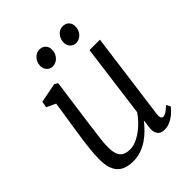

<svg xmlns="http://www.w3.org/2000/svg" viewBox="-211 -865 996 996"><g transform="rotate(-45 286.5 -367.5)"><path d="M184.5 10Q148.5 10 122 -2Q95.5 -14 80.8 -42.5Q66 -71 66 -121Q66 -138.5 67.2 -159.5Q68.5 -180.5 71.2 -204Q74 -227.5 77 -251Q80 -274.5 83.5 -295L112.5 -485L62.5 -508.5L68.5 -542.5L176 -563.5L195 -553.5L159 -291Q156.5 -270 153.8 -249.8Q151 -229.5 148.5 -210Q146 -190.5 144.2 -171.5Q142.5 -152.5 142.5 -134Q142.5 -98 151.8 -78.8Q161 -59.5 177.5 -52.5Q194 -45.5 216.5 -45.5Q245 -45.5 275.2 -61.8Q305.5 -78 332.5 -103.5Q359.5 -129 378 -156.5L431 -559H507.5L443.5 -79.5Q441 -61 445 -52.2Q449 -43.5 456.5 -43.5Q466.5 -43.5 479.5 -51.5Q492.5 -59.5 510.5 -77L522.5 -54.5Q518 -48 502.8 -32.5Q487.5 -17 464.5 -4Q441.5 9 414 9Q387 9 374.5 -9Q362 -27 367 -56.5Q367 -58 367.5 -62.8Q368 -67.5 369 -74Q370 -80.5 370.5 -87Q371 -93.5 372 -99L371 -100Q355 -79.5 335.2 -59.8Q315.5 -40 292 -24.2Q268.5 -8.5 241.5 0.8Q214.5 10 184.5 10ZM235.5 -633.5Q217.5 -633.5 204.5 -647.5Q191.5 -661.5 192 -682.5Q193 -709 209.8 -727Q226.5 -745 249 -745Q271 -745 283.5 -731.5Q296 -718 295.5 -698Q295 -670.5 277.8 -652Q260.5 -633.5 235.5 -633.5ZM407 -633.5Q389 -633.5 376 -647.5Q363 -661.5 363.5 -682.5Q364.5 -709 380.8 -727Q397 -745 420 -745Q442 -745 454.5 -731.5Q467 -718 466.5 -698Q466.5 -670.5 449.2 -652Q432 -633.5 407 -633.5Z"/></g></svg>

Font: Merriweather 24pt Light
Style: Italic
Weight: 300
Italic angle: -7.8°
Version: Version 2.101